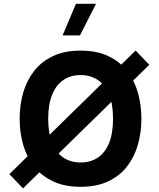

<svg xmlns="http://www.w3.org/2000/svg" viewBox="-20 -988 843 1021"><path d="M383.8 -967.8 313 -799.8H405.3L490.7 -967.8ZM701.2 -719.2 29.8 -62 102.5 13.7 773.9 -643.6ZM408.7 -718.8Q323.2 -718.8 262 -689.9Q200.7 -661.1 161.4 -610.6Q122.1 -560.1 103.3 -494.9Q84.5 -429.7 84.5 -356.4Q84.5 -283.2 103.3 -218Q122.1 -152.8 161.6 -102.5Q201.2 -52.2 262.5 -23.4Q323.7 5.4 408.7 5.4Q493.7 5.4 554.9 -23.4Q616.2 -52.2 655.3 -102.5Q694.3 -152.8 713.1 -218Q731.9 -283.2 731.9 -356.4Q731.9 -429.7 713.4 -494.9Q694.8 -560.1 655.8 -610.6Q616.7 -661.1 555.4 -689.9Q494.1 -718.8 408.7 -718.8ZM408.7 -588.9Q460.4 -588.9 499.3 -563.2Q538.1 -537.6 559.6 -486.1Q581.1 -434.6 581.1 -356.4Q581.1 -278.3 559.8 -226.8Q538.6 -175.3 500 -149.7Q461.4 -124 408.7 -124Q356.4 -124 317.6 -149.7Q278.8 -175.3 257.6 -226.8Q236.3 -278.3 236.3 -356.4Q236.3 -434.6 257.8 -486.1Q279.3 -537.6 318.1 -563.2Q356.9 -588.9 408.7 -588.9Z"/></svg>

Font: Estedad-FD-VF Thin
Style: Regular
Weight: 100
Designer: Amin Abedi
Version: Version 5.0